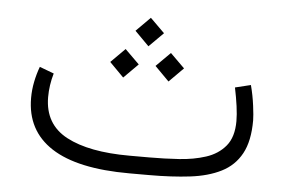

<svg xmlns="http://www.w3.org/2000/svg" viewBox="-43 -580 954 639"><g transform="rotate(5 434.0 -261.0)"><path d="M476.1 0H410.2Q236.3 0 149.4 -56.4Q62.5 -112.8 62.5 -221.7Q62.5 -249 67.9 -275.6Q73.2 -302.2 82.5 -327.1L130.4 -309.1Q118.7 -269.5 118.7 -229Q119.1 -138.7 194.6 -98.6Q270 -58.6 405.3 -58.6H472.7Q521.5 -58.6 570.3 -61.8Q619.1 -64.9 659.9 -78.1Q700.7 -91.3 725.3 -121.1Q750 -150.9 750 -204.1Q750 -225.6 746.1 -254.2Q742.2 -282.7 735.4 -315.4L787.6 -328.1Q796.4 -294.9 800.8 -260.7Q805.2 -226.6 805.2 -211.4Q805.2 -142.1 782.2 -100.1Q759.3 -58.1 716.1 -36.4Q672.9 -14.6 612.3 -7.3Q551.8 0 476.1 0ZM389.2 -474.6 436.5 -522 484.4 -474.6 436.5 -426.8ZM465.8 -363.8 513.2 -411.1 561 -363.8 513.2 -315.9ZM314.5 -363.8 361.8 -411.1 409.7 -363.8 361.8 -315.9Z"/></g></svg>

Font: Vazir Thin
Style: Thin
Weight: 100
Designer: Saber Rastikerdar
Foundry: Saber Rastikerdar
Version: Version 30.0.0